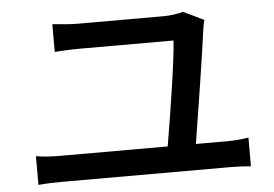

<svg xmlns="http://www.w3.org/2000/svg" viewBox="-48 -750 1095 766"><g transform="rotate(-5 500.0 -367.0)"><path d="M793 -646 710 -686C696 -680 657 -675 635 -675H289C256 -675 218 -679 187 -682V-571C220 -573 252 -575 290 -575H663C660 -507 622 -265 603 -156H168C139 -156 106 -158 76 -163V-48C108 -51 140 -52 168 -52H840C861 -52 900 -51 927 -48V-163C902 -159 872 -156 840 -156H716C734 -266 773 -515 785 -607C786 -615 789 -634 793 -646Z"/></g></svg>

Font: Noto Sans HK Medium
Style: Regular
Weight: 500
Designer: Ryoko NISHIZUKA 西塚涼子 (kana, bopomofo & ideographs); Paul D. Hunt (Latin, Greek & Cyrillic); Sandoll Communications 산돌커뮤니
Foundry: Adobe
Version: Version 2.002;hotconv 1.0.116;makeotfexe 2.5.65601